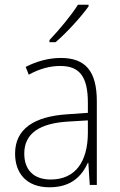

<svg xmlns="http://www.w3.org/2000/svg" viewBox="-20 -836 508 815"><path d="M356 -809V-816H311C282 -770 232 -710 190 -666V-657H216C263 -697 324 -764 356 -809ZM238 -590C185 -590 134 -575 89 -552L102 -519C150 -545 193 -556 236 -556C316 -556 353 -513 353 -400V-357L267 -351C125 -342 44 -289 44 -184C44 -100 93 -41 190 -41C282 -41 327 -88 353 -145H355L361 -51H391V-406C391 -535 342 -590 238 -590ZM270 -320 353 -325V-270C352 -152 302 -74 195 -74C124 -74 83 -114 83 -184C83 -271 150 -313 270 -320Z"/></svg>

Font: Noto Sans Tamil UI SemiCondensed ExtraLight
Style: Regular
Weight: 200
Width: 4
Designer: Jelle Bosma - Monotype Design Team
Foundry: Monotype Imaging Inc.
Version: Version 2.004